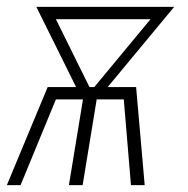

<svg xmlns="http://www.w3.org/2000/svg" viewBox="-27 -540 547 560"><path d="M-7 0 112 -286H195L79 -520H481L287 -286H370L395 0H355L334 -250H255L214 0H174L215 -250H136L33 0ZM234 -286H248L412 -484H136Z"/></svg>

Font: Iosevka Term Curly Extralight
Style: Italic
Weight: 200
Italic angle: -9°
Designer: Belleve Invis
Foundry: Belleve Invis
Version: Version 32.3.0